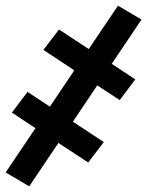

<svg xmlns="http://www.w3.org/2000/svg" viewBox="-39 -501 559 677"><path d="M64 156 -19 107 86 -49 3 -104 58 -177 137 -125 223 -253 114 -325 169 -397 274 -328 377 -481 460 -432 355 -276 438 -221 383 -148 304 -200 218 -72 327 0 272 72 167 3Z"/></svg>

Font: Iosevka Curly Slab Oblique
Style: Bold
Weight: 700
Italic angle: -9°
Monospace: yes
Designer: Belleve Invis
Foundry: Belleve Invis
Version: Version 11.1.0; ttfautohint (v1.8.3)